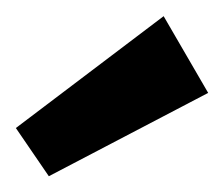

<svg xmlns="http://www.w3.org/2000/svg" viewBox="-44 -753 281 241"><path d="M-24.1 -592.3 161.4 -732.7 217.3 -636.4 17.3 -531.8Z"/></svg>

Font: Spartan MB
Style: Bold
Weight: 700
Designer: Matt Bailey, Mirko Velimirovic
Foundry: Matt Bailey
Version: Version 1.005